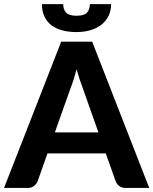

<svg xmlns="http://www.w3.org/2000/svg" viewBox="-29 -932 760 952"><path d="M0 0ZM711 0H594.5Q575 0 562.8 -9.2Q550.5 -18.5 544.5 -33L495.5 -171.5H206.5L157.5 -33Q152.5 -20.5 140 -10.2Q127.5 0 108.5 0H-9L274.5 -725.5H428ZM243 -275.5H459L380.5 -497.5Q373.5 -515 365.8 -538.5Q358 -562 350.5 -589Q343.5 -561.5 336 -537.8Q328.5 -514 321.5 -496.5ZM350.5 -773Q312 -773 280.5 -781.2Q249 -789.5 226.5 -806.5Q204 -823.5 191.5 -849.8Q179 -876 179 -911.5H284.5Q284.5 -884 299 -869Q313.5 -854 350.5 -854Q387.5 -854 402 -869Q416.5 -884 416.5 -911.5H522Q522 -879.5 509.5 -853.8Q497 -828 474.5 -810Q452 -792 420.2 -782.5Q388.5 -773 350.5 -773Z"/></svg>

Font: Lato Heavy
Style: Regular
Weight: 800
Designer: Lukasz Dziedzic
Foundry: tyPoland Lukasz Dziedzic
Version: Version 2.007; 2014-02-27